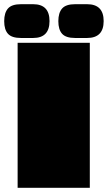

<svg xmlns="http://www.w3.org/2000/svg" viewBox="-55 -895 514 915"><path d="M29 0V-691H373V0ZM103 -714H45Q1 -714 -17 -734Q-35 -754 -35 -794Q-35 -834 -17 -854.5Q1 -875 45 -875H103Q181 -875 181 -794.5Q181 -714 103 -714ZM360 -714H303Q259 -714 241 -734Q223 -754 223 -794Q223 -834 241 -854.5Q259 -875 303 -875H360Q439 -875 439 -794.5Q439 -714 360 -714Z"/></svg>

Font: Erica One
Style: Regular
Weight: 400
Designer: Miguel Hernandez
Foundry: Miguel Hernandez
Version: Version 1.003